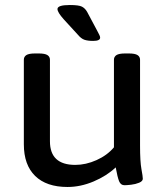

<svg xmlns="http://www.w3.org/2000/svg" viewBox="-20 -738 665 765"><path d="M249 7Q165 7 120 -37Q75 -81 75 -163V-500Q75 -512 85 -518.5Q95 -525 120 -525H134Q159 -525 169 -518.5Q179 -512 179 -500V-175Q179 -81 280 -81Q322 -81 364.5 -100Q407 -119 434 -151V-500Q434 -512 444 -518.5Q454 -525 479 -525H493Q518 -525 528 -518.5Q538 -512 538 -500V-158Q538 -94 543.5 -64.5Q549 -35 549 -26Q549 -16 534.5 -10Q520 -4 502.5 -2Q485 0 476 0Q461 0 454.5 -16Q448 -32 441 -71Q405 -37 353 -15Q301 7 249 7ZM351 -575Q330 -575 316.5 -579.5Q303 -584 289 -601L234 -661Q209 -689 209 -702Q209 -718 258 -718Q294 -718 306.5 -711.5Q319 -705 327 -691L367 -616Q372 -606 375.5 -599.5Q379 -593 379 -588Q379 -575 351 -575Z"/></svg>

Font: Asap Semi Expanded Medium
Style: Regular
Weight: 500
Width: 6
Designer: Pablo Cosgaya
Foundry: Omnibus-Type
Version: Version 3.001; ttfautohint (v1.8.4.7-5d5b)